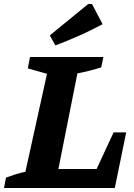

<svg xmlns="http://www.w3.org/2000/svg" viewBox="-48 -940 669 960"><path d="M520 -278H583L526 0H-28L-18 -52Q6 -61 30 -68.5Q54 -76 79 -81L187 -571L91 -598L102 -655H469L458 -603Q397 -584 339 -573L244 -95H435ZM229 -713 201 -763 393 -920H412L465 -819Q407 -788 348.5 -762Q290 -736 229 -713Z"/></svg>

Font: Piazzolla
Style: Bold Italic
Weight: 700
Italic angle: -11.3°
Designer: Juan Pablo del Peral
Foundry: Huerta Tipografica
Version: Version 1.330